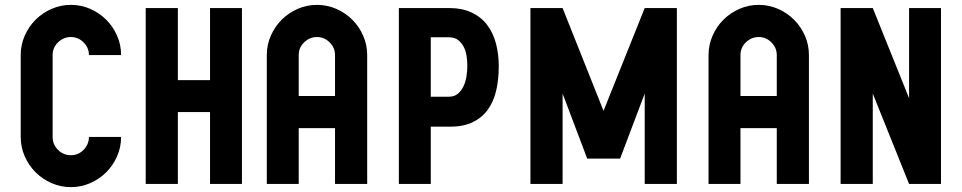

<svg xmlns="http://www.w3.org/2000/svg" viewBox="-20 -755 3947 788"><path d="M271 -735Q313 -735 350.5 -718.5Q388 -702 416 -674Q444 -646 460.5 -608.5Q477 -571 477 -529H345Q345 -559 323 -581Q301 -603 271 -603Q241 -603 218.5 -581.5Q196 -560 196 -529V-193Q196 -162 218 -140Q240 -118 271 -118Q302 -118 323.5 -140.5Q345 -163 345 -193H477Q477 -151 460.5 -113.5Q444 -76 416 -48Q388 -20 350.5 -3.5Q313 13 271 13Q229 13 191.5 -3.5Q154 -20 126 -48Q98 -76 81.5 -113.5Q65 -151 65 -193V-529Q65 -571 81.5 -608.5Q98 -646 126 -674Q154 -702 191.5 -718.5Q229 -735 271 -735Z M578 -722H710V-426H842V-722H973V0H842V-295H710V0H578Z M1355 -229H1206V0H1075V-529Q1075 -571 1091.5 -608.5Q1108 -646 1136 -674Q1164 -702 1201.5 -718.5Q1239 -735 1281 -735Q1323 -735 1360.5 -718.5Q1398 -702 1426 -674Q1454 -646 1470.5 -608.5Q1487 -571 1487 -529V0H1355ZM1355 -361V-529Q1355 -559 1333 -581Q1311 -603 1281 -603Q1251 -603 1228.5 -581.5Q1206 -560 1206 -529V-361Z M1822 -722Q1877 -722 1916 -703.5Q1955 -685 1979.5 -652.5Q2004 -620 2015.5 -576.5Q2027 -533 2027 -483Q2027 -427 2016 -381.5Q2005 -336 1981 -303.5Q1957 -271 1919 -253Q1881 -235 1826 -235H1748V0H1617V-722ZM1748 -358H1822Q1845 -358 1860 -371Q1875 -384 1883.5 -403.5Q1892 -423 1895 -445Q1898 -467 1898 -485Q1898 -504 1895 -524.5Q1892 -545 1883.5 -562Q1875 -579 1860.5 -590.5Q1846 -602 1822 -602H1748Z M2525 -104H2390L2289 -371V0H2157V-722H2289L2457 -300L2626 -722H2758V0H2626V-371Z M3168 -229H3019V0H2888V-529Q2888 -571 2904.5 -608.5Q2921 -646 2949 -674Q2977 -702 3014.5 -718.5Q3052 -735 3094 -735Q3136 -735 3173.5 -718.5Q3211 -702 3239 -674Q3267 -646 3283.5 -608.5Q3300 -571 3300 -529V0H3168ZM3168 -361V-529Q3168 -559 3146 -581Q3124 -603 3094 -603Q3064 -603 3041.5 -581.5Q3019 -560 3019 -529V-361Z M3430 -722H3562L3711 -352V-722H3842V0H3711L3562 -371V0H3430Z"/></svg>

Font: PostBus
Style: Regular
Weight: 400
Designer: Peter Wiegel
Version: Version 1.001